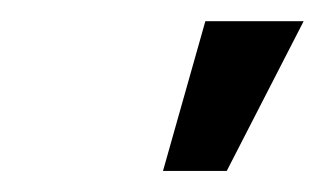

<svg xmlns="http://www.w3.org/2000/svg" viewBox="-20 -781 311 184"><path d="M136.2 -617.2 176.8 -760.7H271L197.3 -617.2Z"/></svg>

Font: Adwaita Sans
Style: Italic
Weight: 400
Italic angle: -9.39999°
Designer: Rasmus Andersson
Foundry: rsms
Version: Version 4.001;git-9221beed3